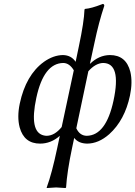

<svg xmlns="http://www.w3.org/2000/svg" viewBox="-20 -718 686 973"><path d="M217.3 -29.8Q257.3 -30.8 292.5 -74.2L354 -361.8Q332 -398.4 300.8 -398.9Q201.7 -397.5 164.1 -222.2Q127 -48.8 201.7 -31.7Q209.5 -29.8 217.3 -29.8ZM502 -398.9Q463.9 -397.5 427.7 -356.9L366.7 -67.9Q384.3 -30.3 419.4 -29.8Q517.1 -31.2 555.2 -208Q596.2 -398.9 502 -398.9ZM379.4 -481.9Q406.2 -607.9 408.2 -669.9L411.1 -672.9Q442.4 -675.3 495.1 -695.8Q499 -697.3 501.5 -698.2Q509.3 -696.3 508.3 -688Q481 -606.9 458.5 -500L435.5 -394Q481 -438.5 537.1 -439Q619.1 -439 640.6 -354Q652.8 -301.8 638.7 -233.9Q612.3 -108.9 533.7 -38.1Q479.5 9.8 420.9 9.8Q377.4 8.8 356 -19L345.2 32.2Q319.8 152.3 314.9 231.9L312 234.9Q310.1 234.9 264.6 231.9L216.8 234.9V231.9Q242.7 161.6 270 32.2L283.2 -29.8Q238.3 9.8 183.1 9.8Q102.1 9.8 79.6 -72.8Q65.9 -125 80.1 -192.9Q110.8 -337.4 202.1 -404.3Q250.5 -438.5 299.3 -439Q341.3 -438 363.3 -404.8Z"/></svg>

Font: Linux Biolinum Capitals O
Style: Italic Samll Caps
Weight: 400
Italic angle: -12°
Designer: Philipp H. Poll
Foundry: Philipp H. Poll
Version: Version 0.6.2